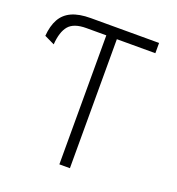

<svg xmlns="http://www.w3.org/2000/svg" viewBox="-128 -804 836 907"><g transform="rotate(20 290.0 -350.0)"><path d="M271 0V-648.5H170.5Q108 -648.5 82.2 -618Q56.5 -587.5 52 -523.5L1 -548Q5 -599 23.8 -632.8Q42.5 -666.5 79.2 -683.2Q116 -700 174.5 -700H517.5V-648.5H324V0Z"/></g></svg>

Font: Overpass ExtraLight
Style: Regular
Weight: 250
Designer: Delve Withrington, Dave Bailey, Thomas Jockin
Foundry: Delve Fonts LLC
Version: Version 4.000